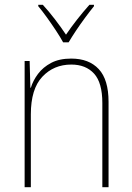

<svg xmlns="http://www.w3.org/2000/svg" viewBox="-20 -783 553 803"><path d="M278 -538Q352 -538 393 -494Q434 -450 434 -357V0H408V-352Q408 -437 373.5 -475Q339 -513 278 -513Q205 -513 157 -462Q109 -411 109 -305V0H83V-528H104L107 -416H109Q118 -446 139 -474Q160 -502 194 -520Q228 -538 278 -538ZM244 -606Q232 -628 213.5 -656Q195 -684 175.5 -711Q156 -738 140 -757V-763H159Q184 -736 210 -702Q236 -668 256 -638Q299 -701 354 -763H373V-757Q356 -736 336 -709Q316 -682 298 -655Q280 -628 267 -606Z"/></svg>

Font: Noto Sans Lao UI SemCond Thin
Style: Regular
Weight: 100
Width: 4
Designer: Monotype Design Team
Foundry: Monotype Imaging Inc.
Version: Version 2.000; ttfautohint (v1.8.4.7-5d5b)